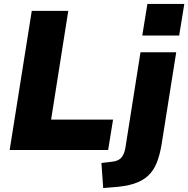

<svg xmlns="http://www.w3.org/2000/svg" viewBox="-20 -760 954 973"><path d="M29 0 141 -705H326L239 -154H553L528 0ZM701 -580 727 -740H914L888 -580ZM503 193 494 66 544 60Q578 57 593.5 40.5Q609 24 615 -8L692 -495H873L799 -29Q790 26 774 65.5Q758 105 730 131Q702 157 658.5 171Q615 185 551 189Z"/></svg>

Font: Nunito Sans 11pt Black
Style: Italic
Weight: 900
Italic angle: -9°
Version: Version 3.101;gftools[0.9.27]